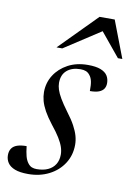

<svg xmlns="http://www.w3.org/2000/svg" viewBox="-94 -772 584 836"><g transform="rotate(10 198.0 -354.0)"><path d="M62.5 -108.5Q65.5 -82 70 -65Q74.5 -48 83 -36.5Q91.5 -25 101.2 -21.2Q111 -17.5 122.5 -17.5Q151.5 -17.5 172.2 -27Q193 -36.5 204.2 -54.5Q215.5 -72.5 215.5 -98Q215.5 -114 209.8 -131.2Q204 -148.5 190.8 -170Q177.5 -191.5 154.5 -220Q132 -249 119.2 -272.2Q106.5 -295.5 101.2 -315.2Q96 -335 96 -353.5Q96 -395 117.5 -428.8Q139 -462.5 176.8 -482.8Q214.5 -503 264.5 -503Q300 -503 321 -494.8Q342 -486.5 351 -472.2Q360 -458 360 -439Q360 -424.5 353.2 -414.2Q346.5 -404 331.8 -398.2Q317 -392.5 292 -392.5Q292.5 -420 289 -435.8Q285.5 -451.5 277.5 -461Q270 -471 260 -475Q250 -479 236 -479Q198.5 -479 176 -459.8Q153.5 -440.5 153.5 -404.5Q153.5 -390.5 158.5 -374.8Q163.5 -359 175.8 -338Q188 -317 210.5 -286.5Q233 -257 245.8 -233.2Q258.5 -209.5 264 -189.8Q269.5 -170 269.5 -151Q269.5 -104.5 246 -68Q222.5 -31.5 181.8 -10.8Q141 10 89.5 10Q53 10 31 1.5Q9 -7 -1 -22Q-11 -37 -11 -56Q-11 -73.5 -3.2 -85.2Q4.5 -97 21 -102.8Q37.5 -108.5 62.5 -108.5ZM116 -554.5 277.5 -718H344.5L407 -554.5H387.5L290 -673H323.5L141.5 -554.5Z"/></g></svg>

Font: Newsreader 60pt
Style: Italic
Weight: 400
Italic angle: -17°
Designer: Hugues Gentile
Foundry: Production Type
Version: Version 1.003